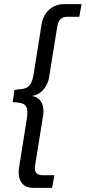

<svg xmlns="http://www.w3.org/2000/svg" viewBox="-20 -725 413 925"><path d="M138 180Q114 180 97.5 168.5Q81 157 74 134.5Q67 112 72 81L109 -152Q116 -194 106 -211.5Q96 -229 65 -231L41 -233L50 -292L75 -295Q107 -296 122 -313.5Q137 -331 143 -373L180 -606Q188 -653 217.5 -679Q247 -705 288 -705H373L362 -644H302Q283 -644 271.5 -632.5Q260 -621 256 -598L218 -362Q215 -335 202.5 -312.5Q190 -290 170.5 -276.5Q151 -263 125 -262V-263Q151 -262 166.5 -248.5Q182 -235 187 -212.5Q192 -190 187 -164L149 73Q145 96 154.5 107.5Q164 119 182 119H242L231 180Z"/></svg>

Font: Nunito Sans 10pt Condensed
Style: Italic
Weight: 400
Width: 3
Italic angle: -9°
Designer: Vernon Adams
Foundry: Vernon Adams
Version: Version 3.101;gftools[0.9.27]